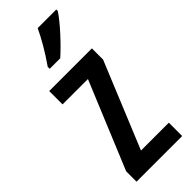

<svg xmlns="http://www.w3.org/2000/svg" viewBox="-252 -795 824 824"><g transform="rotate(-45 160.0 -383.0)"><path d="M302 -757V-766H189C168 -721 139 -671 102 -618V-606H166C209 -644 276 -716 302 -757ZM300 0V-81H131L292 -472V-540H33V-459H187L23 -63V0Z"/></g></svg>

Font: Noto Sans Lao ExtraCondensed Medium
Style: Regular
Weight: 500
Width: 2
Designer: Monotype Design Team
Foundry: Monotype Imaging Inc.
Version: Version 2.003